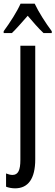

<svg xmlns="http://www.w3.org/2000/svg" viewBox="-46 -786 302 1046"><path d="M143 -766H66C47 -723 10 -665 -26 -616V-606H19C43 -629 74 -665 105 -700C135 -665 163 -632 191 -606H236V-616C203 -660 164 -721 143 -766ZM36 240C108 240 146 187 146 82V-537H65V85C65 141 53 167 22 167C11 167 -1 164 -13 159V231C-2 236 18 240 36 240Z"/></svg>

Font: Noto Sans UI Condensed
Style: Regular
Weight: 400
Width: 3
Designer: Monotype Design Team
Foundry: Monotype Imaging Inc.
Version: Version 1.901